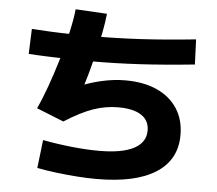

<svg xmlns="http://www.w3.org/2000/svg" viewBox="-57 -872 1114 985"><g transform="rotate(5 500.0 -379.0)"><path d="M475 50Q427 50 373 46Q319 42 266 35.5Q213 29 168 20L185 -125Q259 -111 335.5 -103Q412 -95 475 -95Q594 -95 654.5 -127Q715 -159 715 -220Q715 -272 674 -299Q633 -326 555 -326Q490 -326 426.5 -304Q363 -282 280 -229L140 -285Q164 -336 188.5 -404.5Q213 -473 235 -547Q257 -621 272.5 -689.5Q288 -758 293 -808L455 -799Q451 -757 440.5 -703Q430 -649 416 -591.5Q402 -534 387.5 -482Q373 -430 359 -392L332 -412Q396 -439 458.5 -453Q521 -467 580 -467Q674 -467 742.5 -436Q811 -405 848 -347.5Q885 -290 885 -212Q885 -84 780 -17Q675 50 475 50ZM398 -549Q344 -549 285 -550.5Q226 -552 171.5 -554Q117 -556 73 -559L78 -688Q120 -685 174.5 -682.5Q229 -680 287.5 -679Q346 -678 399 -678Q519 -678 643.5 -685Q768 -692 922 -708L927 -579Q771 -563 645 -556Q519 -549 398 -549Z"/></g></svg>

Font: M PLUS 2 ExtraBold
Style: Regular
Weight: 800
Version: Version 1.001